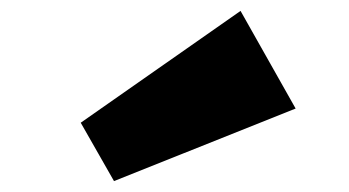

<svg xmlns="http://www.w3.org/2000/svg" viewBox="-20 -888 640 352"><path d="M189 -556 128 -663 421 -868 522 -689Z"/></svg>

Font: Paytone One
Style: Regular
Weight: 400
Designer: Vernon Adams
Foundry: Vernon Adams
Version: Version 1.002; ttfautohint (v1.8.4.7-5d5b);gftools[0.9.23]